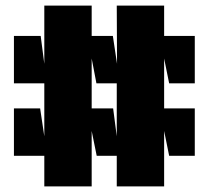

<svg xmlns="http://www.w3.org/2000/svg" viewBox="-20 -659 750 689"><path d="M569 -639V-530H679V-360H587L569 -449V-270H679V-100H587L569 -189V10H399V-100H327L309 -189V10H139V-100H30V-270H124L139 -170V-360H30V-530H126L139 -430V-639H309V-530H385L400 -430L399 -639ZM309 -270H386L399 -170V-360H326L309 -449Z"/></svg>

Font: Banana Brick
Style: Regular
Weight: 400
Designer: artmaker
Foundry: artmaker
Version: Version 4.000 2011 initial release